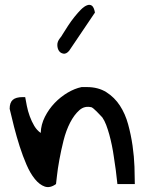

<svg xmlns="http://www.w3.org/2000/svg" viewBox="-20 -774 605 785"><path d="M19.5 -329.1Q19.5 -354.5 32.2 -365.7Q44.9 -377 73.2 -377H83Q85.9 -361.3 89.8 -340.8Q93.8 -320.3 101.6 -298.8Q109.4 -277.3 120.1 -259.3Q130.9 -241.2 146.5 -230.5Q147.5 -264.6 163.6 -296.4Q179.7 -328.1 203.6 -353Q227.5 -377.9 256.3 -395Q285.2 -412.1 313.5 -418H335Q381.8 -418 415 -397Q448.2 -376 470.2 -342.3Q492.2 -308.6 503.9 -265.6Q515.6 -222.7 522 -178.2Q528.3 -133.8 529.8 -92.3Q531.2 -50.8 531.2 -21.5H460Q454.1 -80.1 445.3 -133.8Q442.4 -155.3 437.5 -179.2Q432.6 -203.1 426.8 -224.1Q420.9 -245.1 414.1 -263.2Q407.2 -281.2 398.4 -293.9Q394.5 -297.9 388.2 -304.7Q381.8 -311.5 375 -318.4Q368.2 -325.2 362.3 -330.1Q356.4 -335 355.5 -335Q326.2 -342.8 304.7 -323.7Q283.2 -304.7 266.6 -272.5Q250 -240.2 239.7 -199.2Q229.5 -158.2 222.7 -120.6Q215.8 -83 212.9 -55.2Q210 -27.3 209 -21.5Q184.6 -3.9 163.1 -11.2Q141.6 -18.6 122.6 -42Q103.5 -65.4 88.4 -100.6Q73.2 -135.7 60.5 -175.3Q47.9 -214.8 37.6 -254.9Q27.3 -294.9 19.5 -329.1ZM368.2 -722.7 262.7 -566.4Q251 -552.7 239.3 -554.7Q227.5 -556.6 221.2 -565.9Q214.8 -575.2 214.4 -589.4Q213.9 -603.5 224.6 -617.2Q227.5 -620.1 231 -625.5Q234.4 -630.9 235.4 -632.8Q245.1 -648.4 257.8 -668Q270.5 -687.5 284.2 -704.6Q297.9 -721.7 311 -734.9Q324.2 -748 335.9 -752.4Q347.7 -756.8 356 -750.5Q364.3 -744.1 368.2 -722.7Z"/></svg>

Font: Gloria Hallelujah
Style: Regular
Weight: 400
Designer: Kimberly Geswein
Foundry: Kimberly Geswein
Version: Version 1.004 2010